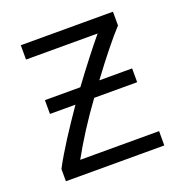

<svg xmlns="http://www.w3.org/2000/svg" viewBox="-100 -605 656 693"><g transform="rotate(-20 227.5 -258.5)"><path d="M38 -47V0H416V-55H113C146 -115 190 -184 237 -248H402V-301H276C327 -370 376 -431 407 -464V-517H53V-462H328C297 -425 251 -366 203 -301H67V-248H165C116 -177 69 -106 38 -47Z"/></g></svg>

Font: Repo Light
Style: Regular
Weight: 300
Designer: Stefan Peev
Foundry: Context Ltd
Version: Version 001.502